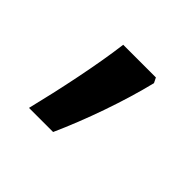

<svg xmlns="http://www.w3.org/2000/svg" viewBox="-75 -305 428 428"><g transform="rotate(45 138.5 -91.0)"><path d="M204 -215H101C92 -143 71 -44 52 33H128C160 -38 192 -129 210 -203Z"/></g></svg>

Font: Noto Sans Kannada UI SemiCondensed Medium
Style: Regular
Weight: 500
Width: 4
Designer: Jelle Bosma - Monotype Design Team
Foundry: Monotype Imaging Inc.
Version: Version 2.005